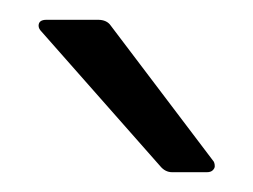

<svg xmlns="http://www.w3.org/2000/svg" viewBox="-20 -783 256 194"><path d="M22 -751Q19 -754 19 -757Q19 -763 27 -763H79Q88 -763 92 -757L195 -621Q197 -619 197 -615Q197 -613 195 -611Q193 -609 189 -609H154Q147 -609 142 -615Z"/></svg>

Font: Open Sauce Two Light
Style: Regular
Weight: 300
Designer: Alfredo Marco Pradil
Foundry: Creative Sauce Fz LLC
Version: Version 1.477